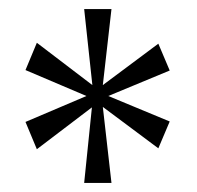

<svg xmlns="http://www.w3.org/2000/svg" viewBox="-20 -780 432 422"><path d="M165 -378 182 -544 61 -452 36 -512 170 -569 36 -626 61 -686 183 -593 165 -760H225L206 -593L328 -684L353 -625L218 -569L353 -513L328 -454L206 -545L225 -378Z"/></svg>

Font: Noto Serif Khmer Condensed Light
Style: Regular
Weight: 300
Width: 3
Designer: Danh Hong and the Monotype Design Team
Foundry: Monotype Imaging Inc.
Version: Version 2.004